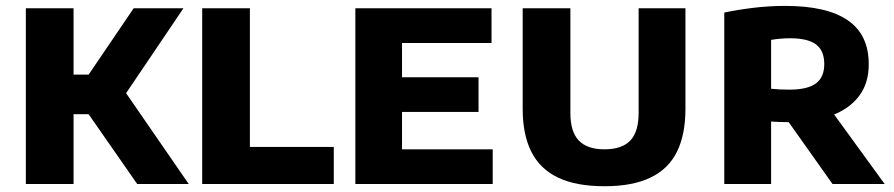

<svg xmlns="http://www.w3.org/2000/svg" viewBox="-20 -623 3027 650"><path d="M444.5 0 234 -302.5 432.5 -595H601L392 -285.5L394.5 -325.5L619 0ZM67.5 0V-595H229V0ZM207 -236.5V-370.5H295.5V-236.5Z M664.5 0V-595H826V-125.5H1110V0Z M1183 0V-595H1644V-477.5H1341V-117.5H1648V0ZM1278 -244V-361.5H1600V-244Z M2026.5 7.5Q1930.5 7.5 1869.2 -21.8Q1808 -51 1778.8 -109.2Q1749.5 -167.5 1749.5 -254V-595H1911V-240.5Q1911 -177 1939.5 -147.2Q1968 -117.5 2026.5 -117.5Q2085.5 -117.5 2113.8 -147.2Q2142 -177 2142 -240.5V-595H2300.5V-254Q2300.5 -167.5 2271.8 -109.2Q2243 -51 2182.2 -21.8Q2121.5 7.5 2026.5 7.5Z M2432 0V-580.5Q2477 -590 2530.2 -596.5Q2583.5 -603 2638.5 -603Q2779.5 -603 2850.2 -554.2Q2921 -505.5 2921 -406Q2921.5 -341.5 2888 -297.5Q2854.5 -253.5 2793.8 -231.5Q2733 -209.5 2651 -209.5Q2635.5 -209.5 2620.5 -210Q2605.5 -210.5 2590.5 -211.5V0ZM2798.5 0 2605 -273H2776.5L2975 0ZM2652 -319.5Q2713.5 -319.5 2742 -340.5Q2770.5 -361.5 2770.5 -406Q2770.5 -452 2742.2 -472.8Q2714 -493.5 2655 -493.5Q2638 -493.5 2621.8 -492Q2605.5 -490.5 2590.5 -488V-322.5Q2608 -321 2621 -320.2Q2634 -319.5 2652 -319.5Z"/></svg>

Font: Encode Sans SC
Style: Bold
Weight: 700
Version: Version 3.002